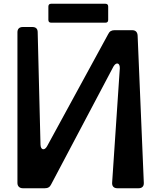

<svg xmlns="http://www.w3.org/2000/svg" viewBox="-20 -1004 860 1024"><path d="M253 -883H542C552 -883 557 -888 557 -898V-969C557 -979 552 -984 542 -984H253C243 -984 238 -979 238 -969V-898C238 -888 243 -883 253 -883ZM719 0C738 0 748 -11 747 -29L714 -814C713 -833 703 -843 685 -843H591C575 -843 564 -837 557 -822L231 -224C217 -199 197 -204 196 -232L181 -832C181 -851 171 -860 152 -860H102C83 -860 73 -850 73 -832V-28C73 -11 84 0 102 0H219C235 0 246 -6 253 -21L585 -649C600 -675 620 -669 619 -640L578 -29C577 -11 587 0 606 0Z"/></svg>

Font: OpenDyslexic3
Style: Regular
Weight: 400
Designer: Abelardo Gonzalez
Version: Version 3.001;PS 003.001;hotconv 1.0.88;makeotf.lib2.5.64775